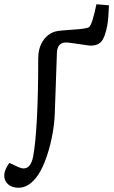

<svg xmlns="http://www.w3.org/2000/svg" viewBox="-81 -655 539 904"><path d="M230 -455Q189 -455 187 -407L177 -122Q175 -65 162.5 -5Q150 55 130.5 105Q111 155 87 184Q50 229 6 229Q-24 229 -42.5 213Q-61 197 -61 172Q-61 145 -37 112L4 131Q19 138 30 138Q64 138 75 82Q86 25 92.5 -91.5Q99 -208 99 -380Q99 -427 120 -460.5Q141 -494 177 -506Q187 -509 211 -511.5Q235 -514 262.5 -515.5Q290 -517 311.5 -520Q333 -523 339 -528Q354 -542 373 -635L432 -630Q431 -600 429 -576Q427 -552 424 -535Q414 -481 397 -460.5Q380 -440 345 -440Q341 -440 325.5 -442.5Q310 -445 291 -447.5Q272 -450 255 -452.5Q238 -455 230 -455Z"/></svg>

Font: Literata 12pt
Style: Italic
Weight: 400
Italic angle: -2°
Designer: Latin by Veronika Burian and Jose Scaglione. Greek by Irene Vlachou. Cyrillic by Vera Evstafieva
Foundry: TypeTogether
Version: Version 3.002